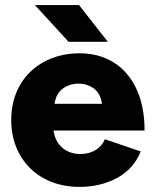

<svg xmlns="http://www.w3.org/2000/svg" viewBox="-20 -721 601 753"><path d="M24 -250Q24 -327 58 -386.5Q92 -446 153.5 -479Q215 -512 293 -512Q366 -512 423.5 -477.5Q481 -443 514 -374.5Q547 -306 547 -209H190Q196 -166 224.5 -141.5Q253 -117 295 -117Q330 -117 355.5 -133Q381 -149 391 -175L532 -127Q504 -58 439 -23Q374 12 292 12Q214 12 153 -21Q92 -54 58 -114Q24 -174 24 -250ZM380 -314Q374 -355 348 -374Q322 -393 288 -393Q254 -393 227 -374Q200 -355 194 -314ZM117 -701H290L403 -557H249Z"/></svg>

Font: Oak Sans ExtraBold
Style: Regular
Weight: 800
Designer: Erik Kennedy, Walven
Foundry: Erik Kennedy, Walven
Version: Version 1.000